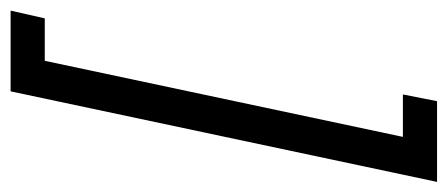

<svg xmlns="http://www.w3.org/2000/svg" viewBox="-280 -514 864 371"><g transform="rotate(90 152.5 -328.0)"><path d="M2 18H84L231 -674H149L162 -740H318L143 84H-13Z"/></g></svg>

Font: D-DIN
Style: DIN-Italic
Weight: 400
Italic angle: -12°
Designer: Charles Nix
Foundry: Datto Inc.
Version: Version 1.00